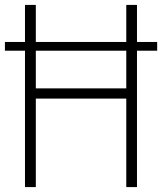

<svg xmlns="http://www.w3.org/2000/svg" viewBox="-22 -760 658 780"><path d="M79.5 0V-554H-2V-589.5H79.5V-740H123.5V-589.5H491V-740H534.5V-589.5H616.5V-554H534.5V0H491V-359.5H123.5V0ZM123.5 -401H491V-554H123.5Z"/></svg>

Font: Encode Sans Cnd XLt
Style: Regular
Weight: 200
Width: 3
Designer: Multiple Designers
Foundry: Impallari Type
Version: Version 3.002; ttfautohint (v1.8.3) -l 8 -r 50 -G 200 -x 14 